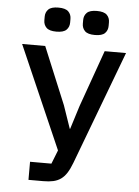

<svg xmlns="http://www.w3.org/2000/svg" viewBox="-60 -948 720 994"><g transform="rotate(5 300.0 -451.0)"><path d="M126 -94H237L265 -165L32 -698H152L275 -401L316 -282H318L356 -403L461 -698H572L350 -108Q338 -76 324.5 -55Q311 -34 294 -22Q277 -10 255 -5Q233 0 203 0H126ZM136 -830V-849Q136 -872 151 -887Q166 -902 203 -902Q240 -902 255 -887Q270 -872 270 -849V-830Q270 -807 255 -792Q240 -777 203 -777Q166 -777 151 -792Q136 -807 136 -830ZM336 -830V-849Q336 -872 351 -887Q366 -902 403 -902Q440 -902 455 -887Q470 -872 470 -849V-830Q470 -807 455 -792Q440 -777 403 -777Q366 -777 351 -792Q336 -807 336 -830Z"/></g></svg>

Font: IBM Plaex Mono Medium
Style: Regular
Weight: 500
Designer: Mike Abbink, Paul van der Laan, Pieter van Rosmalen
Foundry: Bold Monday
Version: Version 2.003